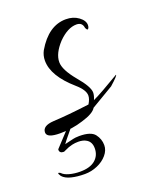

<svg xmlns="http://www.w3.org/2000/svg" viewBox="-114 -311 415 518"><g transform="rotate(-20 94.0 -52.0)"><path d="M17 27Q-21 27 -21 11Q-21 -8 11 -10Q53 -12 115 -20Q123 -33 123 -43Q123 -59 100 -79Q45 -127 45 -171Q45 -186 52 -199Q86 -257 136 -257Q157 -257 172 -246Q187 -235 187 -222Q187 -218 185.5 -214.5Q184 -211 182 -211Q180 -211 177 -217Q175 -234 158 -234Q133 -234 106 -207Q80 -179 80 -154Q80 -132 109 -97Q138 -63 138 -46Q138 -38 133 -26Q146 -32 165.5 -43Q185 -54 212 -70Q215 -68 189 -45L125 -7Q117 7 83 17Q52 27 17 27ZM42.3 153.1Q20.2 153.1 3.5 148.9Q-13.2 144.7 -21 135.6Q-21.7 134.3 -23.5 131.4Q-25.3 128.5 -25.3 127.2Q-25.3 123.9 -18.9 127.8Q-12.5 134.9 1.7 138.8Q16 142.7 32.3 142.7Q60.8 142.7 75.7 130.1Q90.6 117.4 90.6 96.7Q90.6 78.6 77.8 70.8Q72.8 67.6 66.8 66.3Q60.8 65 54.4 65Q45.1 65 36.9 66.9Q28.8 68.9 25.9 70.1Q16 74 13.1 75.7Q10.3 77.3 8.9 77.3Q-3.2 77.3 -3.2 66.9Q-3.2 65.6 -0.7 63.3Q1.7 61.1 11 50.7L58.6 -0.5Q62.2 -0.5 65 3.4Q55.8 14.4 45.1 27.1Q34.4 39.7 27 49.1Q19.5 58.5 19.5 59.1Q25.9 57.8 35.9 55.2Q45.8 52.7 51.5 52Q54.4 52 56.8 51.7Q59.3 51.4 62.2 51.4Q95.6 51.4 106.6 65.6Q117.6 79.9 117.6 97.4Q117.6 112.3 106.6 125.2Q95.6 138.2 78.2 145.6Q60.8 153.1 42.3 153.1Z"/></g></svg>

Font: Lovers Quarrel
Style: Regular
Weight: 400
Designer: Robert E. Leuschke
Foundry: Robert E. Leuschke
Version: Version 1.010; ttfautohint (v1.8.3)